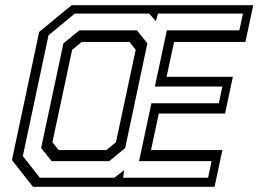

<svg xmlns="http://www.w3.org/2000/svg" viewBox="-20 -720 1001 740"><path d="M107 0 26 -103 131 -597 256 -700H956L926 -558.5H651L622 -424H877.5L847.5 -282.5H592L562 -141.5H837L807 0ZM179 -99 138.5 -149.5 224.5 -553 286 -603H508L548 -553L462.5 -149.5L401 -99ZM206 -141.5H390L427 -172L503 -528L479 -558.5H295L258 -528L182 -172ZM133.5 -35H420.5L458.5 -64L454.5 -35H782L795.5 -99H516L563.5 -322H823.5L837 -386.5H577L623 -603H902.5L916.5 -667.5H589L580.5 -638.5L555 -667.5H268L167 -584L68 -118.5Z"/></svg>

Font: Tourney
Style: Italic
Weight: 400
Italic angle: -12°
Version: Version 1.015